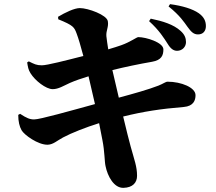

<svg xmlns="http://www.w3.org/2000/svg" viewBox="-20 -846 1040 926"><path d="M789 -634C803 -611 817 -601 834 -601C859 -601 877 -620 877 -643C877 -662 871 -679 851 -697C817 -728 765 -744 707 -756L699 -744C748 -700 771 -662 789 -634ZM884 -717C902 -692 914 -680 935 -680C959 -680 973 -696 973 -720C973 -744 964 -764 939 -782C909 -803 860 -818 800 -826L793 -815C849 -770 868 -739 884 -717ZM68 -292C68 -259 74 -236 84 -218C96 -196 163 -147 210 -148C237 -149 254 -167 284 -183C325 -205 394 -232 458 -252L474 -170C485 -115 484 -66 489 -45C499 5 530 61 575 60C621 59 641 34 641 2C641 -43 628 -74 610 -140C601 -173 590 -217 574 -284C671 -308 755 -321 866 -330C914 -334 923 -363 923 -387C923 -424 854 -452 788 -452C779 -452 767 -442 744 -433C695 -414 627 -395 553 -375L522 -508C578 -522 654 -538 713 -548C760 -556 768 -580 768 -608C768 -641 685 -667 647 -667C639 -667 610 -644 565 -628C548 -622 529 -616 502 -608C498 -633 495 -654 493 -672C491 -699 505 -716 500 -744C495 -774 405 -807 365 -807C339 -807 295 -786 260 -765L261 -753C335 -723 338 -715 350 -683C358 -662 369 -625 382 -576C300 -555 207 -531 182 -531C156 -531 145 -537 119 -550L111 -545C115 -522 116 -511 127 -493C149 -457 202 -416 234 -416C262 -416 286 -432 317 -446C342 -457 374 -468 407 -478L438 -344C321 -312 173 -270 145 -270C124 -270 109 -276 77 -297Z"/></svg>

Font: Noto Serif CJK HK Black
Style: Regular
Weight: 900
Designer: Ryoko NISHIZUKA 西塚涼子 (kana & ideographs); Frank Grießhammer (Latin, Greek & Cyrillic); Wenlong ZHANG 张文龙 (bopomofo); San
Foundry: Adobe
Version: Version 2.001;hotconv 1.1.0;makeotfexe 2.6.0